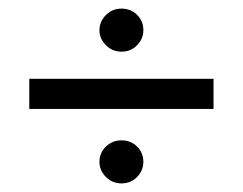

<svg xmlns="http://www.w3.org/2000/svg" viewBox="-20 -503 564 446"><path d="M211 -433Q211 -453 226 -468Q241 -483 262 -483Q284 -483 298.5 -468.5Q313 -454 313 -433Q313 -413 298.5 -398Q284 -383 262 -383Q241 -383 226 -398Q211 -413 211 -433ZM48 -320H476V-250H48ZM211 -127Q211 -148 226 -162.5Q241 -177 262 -177Q284 -177 298.5 -162.5Q313 -148 313 -127Q313 -107 298.5 -92Q284 -77 262 -77Q241 -77 226 -92Q211 -107 211 -127Z"/></svg>

Font: Niramit
Style: Regular
Weight: 400
Version: Version 1.000; ttfautohint (v1.6)